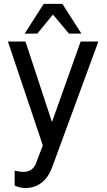

<svg xmlns="http://www.w3.org/2000/svg" viewBox="-20 -734 540 972"><path d="M201.2 -714.4H295.9L392.1 -564H329.1L248 -660.2L168.9 -564H105ZM388.2 -523.9H478L245.1 109.9L241.2 119.1V120.1Q221.2 168.9 188 192.9Q162.1 211.9 127.9 216.8Q119.1 217.8 109.9 217.8Q79.1 217.8 54.2 205.1V129.9Q81.1 136.2 98.1 136.2Q143.1 136.2 161.1 96.2L165 85L196.8 2L20 -523.9H108.9L243.2 -116.2Z"/></svg>

Font: SolaimanLipiNormal
Style: Normal
Weight: 400
Designer: Solaiman Karim
Version: Version 1.6.1 ; ttfautohint (v1.5.65-e2d9)